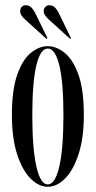

<svg xmlns="http://www.w3.org/2000/svg" viewBox="-20 -703 366 734"><path d="M162.5 11Q128 11 96.5 -20.8Q65 -52.5 45.2 -114Q25.5 -175.5 25.5 -263.5Q25.5 -360 46 -417.8Q66.5 -475.5 98 -501Q129.5 -526.5 162.5 -526.5Q195.5 -526.5 227.2 -501Q259 -475.5 279.8 -417.8Q300.5 -360 300.5 -263.5Q300.5 -175.5 280.5 -114Q260.5 -52.5 229 -20.8Q197.5 11 162.5 11ZM162.5 2Q191 2 206.8 -66.8Q222.5 -135.5 222.5 -263.5Q222.5 -389 206.8 -453.2Q191 -517.5 162.5 -517.5Q134.5 -517.5 119 -453.2Q103.5 -389 103.5 -263.5Q103.5 -135.5 119 -66.8Q134.5 2 162.5 2ZM248 -554.5 168 -627Q159.5 -634.5 153.2 -643Q147 -651.5 147 -660.5Q147 -669.5 153 -676.2Q159 -683 169 -683Q181 -683 189.8 -674.5Q198.5 -666 203.5 -655.5L251.5 -557ZM157.5 -554.5 77.5 -627Q69 -634.5 63 -643Q57 -651.5 57 -660.5Q57 -669.5 62.8 -676.2Q68.5 -683 78.5 -683Q91 -683 99.5 -674.5Q108 -666 113.5 -655.5L161.5 -557Z"/></svg>

Font: Imbue 100pt
Style: Regular
Weight: 400
Designer: Tyler Finck
Foundry: Etcetera Type Company
Version: Version 1.102; ttfautohint (v1.8.3)